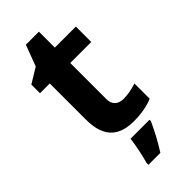

<svg xmlns="http://www.w3.org/2000/svg" viewBox="-277 -714 988 988"><g transform="rotate(-45 217.0 -220.5)"><path d="M308 -109C269 -109 243 -129 243 -171V-434H396V-546H243V-662H148L105 -547L23 -497V-434H94V-171C94 -30 167 10 265 10C321 10 370 -1 402 -15V-126C371 -116 341 -109 308 -109ZM325 71V61H187C182 104 168 169 157 208V221H244C278 168 305 115 325 71Z"/></g></svg>

Font: Noto Sans Lisu
Style: Bold
Weight: 700
Designer: Monotype Design Team. David Williams.
Foundry: Monotype Imaging Inc.
Version: Version 2.102